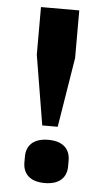

<svg xmlns="http://www.w3.org/2000/svg" viewBox="-52 -732 424 779"><g transform="rotate(5 160.0 -343.0)"><path d="M193 -220 239 -504V-698H83V-504L130 -220ZM160 12C223 12 249 -21 249 -64V-88C249 -131 223 -164 160 -164C97 -164 71 -131 71 -88V-64C71 -21 97 12 160 12Z"/></g></svg>

Font: LVC Sans
Style: Bold
Weight: 700
Designer: Mike Abbink, Paul van der Laan, Pieter van Rosmalen
Foundry: Bold Monday
Version: Version 3.0